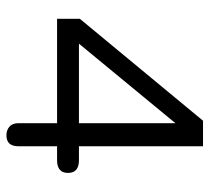

<svg xmlns="http://www.w3.org/2000/svg" viewBox="-48 -618 673 618"><g transform="rotate(90 289.0 -309.5)"><path d="M496.1 -156.2H451.2V-31.2Q451.2 6.8 416 6.8Q399.4 6.8 388.2 -2.9Q377 -12.7 377 -31.2V-156.2H41V-229.5L369.1 -626H451.2V-226.6H496.1Q537.1 -226.6 537.1 -191.4Q537.1 -156.2 496.1 -156.2ZM377 -226.6V-537.1L121.1 -226.6Z"/></g></svg>

Font: Jura
Style: DemiBold
Weight: 600
Version: Version 2.5